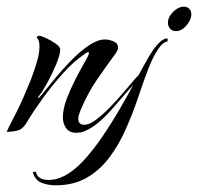

<svg xmlns="http://www.w3.org/2000/svg" viewBox="-27 -394 592 574"><path d="M201 3Q181 3 171 -10.5Q161 -24 161 -43Q161 -69 173 -100Q185 -131 200 -160Q215 -189 227 -209.5Q239 -230 239 -236Q239 -238 237 -238Q234 -238 230 -235.5Q226 -233 224 -231Q194 -211 161.5 -175Q129 -139 100.5 -99.5Q72 -60 53 -28Q42 -9 27.5 -4.5Q13 0 -7 0Q0 -16 8 -31Q16 -46 23 -60Q35 -84 45 -107.5Q55 -131 65 -155Q73 -176 82 -204.5Q91 -233 91 -255Q91 -261 90 -267Q89 -273 86 -278Q83 -281 83 -281Q83 -287 90 -287Q96 -287 111 -280Q126 -273 139.5 -263.5Q153 -254 153 -246Q153 -231 141.5 -203Q130 -175 115.5 -148.5Q101 -122 91 -109Q90 -108 88.5 -106Q87 -104 87 -102L88 -101Q90 -101 104 -118.5Q118 -136 139.5 -162Q161 -188 187 -214.5Q213 -241 239 -258.5Q265 -276 287 -276Q298 -276 312 -270.5Q326 -265 326 -251Q326 -247 324 -243.5Q322 -240 320 -236Q289 -194 262 -154.5Q235 -115 214 -65Q212 -59 209.5 -52.5Q207 -46 207 -39Q207 -21 225 -21Q240 -21 260 -36Q280 -51 301.5 -73Q323 -95 342 -117.5Q361 -140 374 -155Q387 -170 389 -170Q392 -170 392 -166Q392 -165 383.5 -154.5Q375 -144 366 -134Q357 -124 354 -121Q337 -102 315.5 -76.5Q294 -51 270 -30Q246 -9 221 0Q212 3 201 3ZM499 -301Q488 -301 481.5 -308.5Q475 -316 475 -326Q475 -343 490.5 -358.5Q506 -374 523 -374Q533 -374 539 -367.5Q545 -361 545 -351Q545 -335 530.5 -318Q516 -301 499 -301ZM139 160Q117 160 97.5 152.5Q78 145 71 121L80 119Q83 133 93.5 138.5Q104 144 117 144Q141 144 163 133Q192 119 221 88Q250 57 278 16Q306 -25 331.5 -69Q357 -113 378.5 -153Q400 -193 416 -221Q421 -230 430.5 -244Q440 -258 452 -269Q464 -280 474 -279V-270Q460 -269 445 -246Q430 -223 417.5 -191Q405 -159 395.5 -130.5Q386 -102 382 -91Q367 -48 347 -3.5Q327 41 299 78Q271 115 232 137.5Q193 160 139 160Z"/></svg>

Font: Caramel
Style: Regular
Weight: 400
Designer: Robert E. Leuschke
Foundry: Robert E. Leuschke
Version: Version 1.010